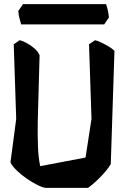

<svg xmlns="http://www.w3.org/2000/svg" viewBox="-20 -916 624 936"><path d="M488 -797H83Q79 -811 75 -826.5Q71 -842 69 -862L92 -896H497Q502 -882 505.5 -866.5Q509 -851 511 -831ZM443 -720Q454 -718 473 -709Q492 -700 510.5 -689Q529 -678 538 -668L520 -116Q502 -86 469.5 -53Q437 -20 409 0H203Q187 -2 162 -14.5Q137 -27 110 -45.5Q83 -64 61.5 -85Q40 -106 31 -124L59 -336L47 -700L76 -720Q87 -718 106.5 -708Q126 -698 145 -682.5Q164 -667 173 -647L164 -323Q163 -262 165 -204.5Q167 -147 176 -106L397 -148L426 -336L414 -700Z"/></svg>

Font: Langar
Style: Regular
Weight: 400
Designer: Alessia Mazzarella
Foundry: Typeland
Version: Version 1.001; ttfautohint (v1.8.3)